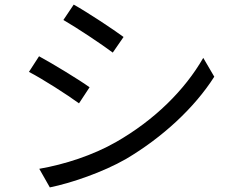

<svg xmlns="http://www.w3.org/2000/svg" viewBox="-20 -788 1040 836"><path d="M301 -768 256 -701C315 -667 423 -595 471 -559L518 -627C475 -659 360 -735 301 -768ZM151 -53 197 28C290 9 428 -38 529 -96C688 -190 827 -319 913 -454L865 -536C784 -395 652 -265 486 -170C385 -112 261 -72 151 -53ZM150 -543 106 -475C166 -444 275 -374 324 -338L370 -408C326 -440 209 -511 150 -543Z"/></svg>

Font: Source Han Sans JP
Style: Regular
Weight: 400
Designer: Ryoko NISHIZUKA 西塚涼子 (kana, bopomofo & ideographs); Paul D. Hunt (Latin, Greek & Cyrillic); Sandoll Communications 산돌커뮤니
Foundry: Adobe
Version: Version 2.004;hotconv 1.0.118;makeotfexe 2.5.65603